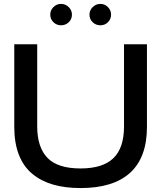

<svg xmlns="http://www.w3.org/2000/svg" viewBox="-20 -956 827 985"><path d="M393.1 8.8Q314.5 8.8 253.2 -8.8Q191.9 -26.4 146.5 -63.5Q101.1 -100.6 77.1 -161.4Q53.2 -222.2 53.2 -305.2V-729H170.9V-307.1Q170.9 -200.7 223.4 -146.2Q275.9 -91.8 393.1 -91.8Q506.8 -91.8 561.5 -144.3Q616.2 -196.8 616.2 -307.1V-729H733.9V-305.2Q733.9 -148.4 647.7 -69.8Q561.5 8.8 393.1 8.8ZM237.8 -880.9Q237.8 -903.3 254.2 -919.7Q270.5 -936 293 -936Q315.9 -936 332.5 -919.7Q349.1 -903.3 349.1 -880.9Q349.1 -857.9 332.8 -842Q316.4 -826.2 293 -826.2Q270.5 -826.2 254.2 -842Q237.8 -857.9 237.8 -880.9ZM439 -880.9Q439 -903.3 455.6 -919.7Q472.2 -936 495.1 -936Q517.6 -936 533.7 -919.7Q549.8 -903.3 549.8 -880.9Q549.8 -857.9 533.7 -842Q517.6 -826.2 495.1 -826.2Q471.7 -826.2 455.3 -842Q439 -857.9 439 -880.9Z"/></svg>

Font: Lumene Sans Expanded Medium
Style: Regular
Weight: 500
Width: 7
Designer: Deni Anggara
Version: Version 1.003;Glyphs 3.1.2 (3151)